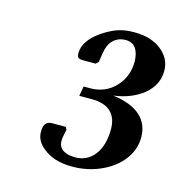

<svg xmlns="http://www.w3.org/2000/svg" viewBox="-71 -964 502 533"><g transform="rotate(15 180.0 -697.5)"><path d="M181 -495Q153 -495 132 -502Q111 -509 97 -521Q73 -540 73 -566Q73 -584 79.5 -590.5Q86 -597 97 -597H136L140 -590L136 -570Q131 -545 144 -533.5Q157 -522 183 -522Q217 -522 238 -549Q259 -576 259 -624Q259 -655 241 -672.5Q223 -690 185 -690H150L155 -718H173Q217 -718 245.5 -748Q274 -778 274 -822Q272 -873 235 -873Q214 -873 200 -860Q186 -847 182 -821L178 -795L171 -788H135Q126 -788 121.5 -790.5Q117 -793 117 -804Q117 -838 158 -868Q179 -883 200.5 -891.5Q222 -900 252 -900Q301 -900 330.5 -876.5Q360 -853 360 -818Q360 -777 326.5 -749.5Q293 -722 241 -715Q294 -708 320 -684.5Q346 -661 346 -623Q346 -587 323.5 -558Q301 -529 263 -512Q225 -495 181 -495Z"/></g></svg>

Font: Spectral SC Medium
Style: Italic
Weight: 500
Italic angle: -10°
Designer: Jean-Baptiste Levee
Foundry: Production Type
Version: Version 2.001